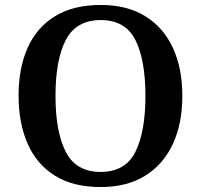

<svg xmlns="http://www.w3.org/2000/svg" viewBox="-20 -745 812 775"><path d="M386 10Q275 10 201.5 -36Q128 -82 91.5 -165Q55 -248 55 -359Q55 -470 91.5 -552Q128 -634 202 -679.5Q276 -725 387 -725Q493 -725 566.5 -679.5Q640 -634 678 -551.5Q716 -469 716 -358Q716 -247 678 -164.5Q640 -82 566.5 -36Q493 10 386 10ZM386 -51Q486 -51 526.5 -132Q567 -213 567 -358Q567 -503 526.5 -583.5Q486 -664 387 -664Q287 -664 245.5 -583.5Q204 -503 204 -358Q204 -213 245.5 -132Q287 -51 386 -51Z"/></svg>

Font: Noto Serif Khojki SemiBold
Style: Regular
Weight: 600
Version: Version 2.003